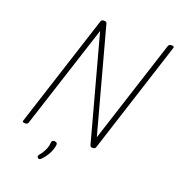

<svg xmlns="http://www.w3.org/2000/svg" viewBox="-231 -1314 1639 1779"><g transform="rotate(20 588.0 -424.5)"><path d="M120 14Q92 14 99 -5L456 -1111Q459 -1121 466 -1125.5Q473 -1130 487 -1130Q499 -1130 505.5 -1126.5Q512 -1123 515 -1114L792 -92L1121 -1111Q1125 -1121 1132 -1125.5Q1139 -1130 1153 -1130Q1182 -1130 1175 -1111L819 -5Q816 5 808.5 9.5Q801 14 789 14Q777 14 771 10.5Q765 7 762 -3L484 -1028L153 -5Q150 5 143 9.5Q136 14 120 14ZM347 276Q339 269 338 262Q337 255 343 246Q363 222 376.5 199.5Q390 177 398.5 153Q407 129 409 99Q410 86 417.5 81Q425 76 438 76Q452 76 458.5 82.5Q465 89 465 101Q464 119 455 147Q446 175 427.5 206.5Q409 238 380 268Q372 276 363.5 279.5Q355 283 347 276Z"/></g></svg>

Font: Playwrite CU ExtraLight
Style: Regular
Weight: 250
Designer: Veronika Burian, José Scaglione
Foundry: TypeTogether
Version: Version 1.002